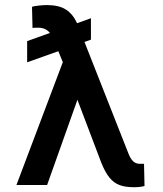

<svg xmlns="http://www.w3.org/2000/svg" viewBox="-20 -742 654 770"><path d="M344.7 -583 318.8 -573.7 494.1 -128.9Q502.4 -106.4 513.4 -95.7Q524.4 -85 541 -85H557.6L559.6 3.9Q543.5 8.8 516.6 8.8Q482.4 8.8 459.5 0.2Q436.5 -8.3 418.9 -29.8Q401.4 -51.3 385.7 -90.8L290.5 -341.8L168.9 0H45.9L231.9 -492.7L213.9 -536.6L88.9 -492.2V-577.1L180.2 -609.9Q163.1 -630.9 133.8 -630.9Q117.2 -630.9 110.4 -629.9L108.4 -714.8Q117.7 -717.8 136.2 -719.7Q154.8 -721.7 168 -721.7Q216.3 -721.7 244.4 -703.6Q272.5 -685.5 289.1 -648.9L344.7 -668.9Z"/></svg>

Font: Pretendard Medium
Style: Regular
Weight: 500
Designer: Base glyphs from Inter by Rasmus Andersson; Hangeul glyphs from Noto Sans CJK(Source Han Sans) by Jang Soo-young and Kan
Foundry: Kil Hyung-jin
Version: Version 1.309